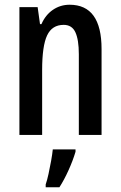

<svg xmlns="http://www.w3.org/2000/svg" viewBox="-20 -570 509 811"><path d="M274 -550Q409 -550 409 -363V0H313V-341Q313 -402 298.5 -433.5Q284 -465 249 -465Q200 -465 179 -420.5Q158 -376 158 -274V0H62V-540H139L149 -468H155Q172 -507 203.5 -528.5Q235 -550 274 -550ZM299 71Q288 108 269.5 149Q251 190 231 221H173V209Q179 192 185 164.5Q191 137 196 109Q201 81 203 61H299Z"/></svg>

Font: Noto Sans Ethiopic ExtraCondensed Medium
Style: Regular
Weight: 500
Width: 2
Designer: Monotype Design Team
Foundry: Monotype Imaging Inc.
Version: Version 2.102; ttfautohint (v1.8.4.7-5d5b)